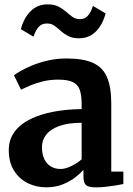

<svg xmlns="http://www.w3.org/2000/svg" viewBox="-20 -831 596 863"><path d="M19.5 -156.1Q19.5 -203.6 45 -238.2Q70.5 -272.8 115.5 -295.1Q160.5 -317.4 219.8 -328.7Q279.1 -340 346.9 -340.6V-363.6Q346.9 -402.2 338.8 -426.3Q330.6 -450.4 308 -461.7Q285.5 -473.1 242.5 -473.1Q204.2 -473.1 172 -465Q139.8 -456.9 115.1 -446.4Q90.4 -435.9 74.4 -428L42.9 -492.6Q51.8 -499.9 73.5 -512.4Q95.2 -524.9 126.7 -537.8Q158.3 -550.7 197.1 -559.4Q235.9 -568.2 278.7 -568.2Q355 -568.2 398.9 -547.9Q442.7 -527.6 461.4 -483.1Q480.1 -438.7 480.1 -366.1V-59.6H534.5V-3.8Q523.1 -1.2 501.7 2.3Q480.3 5.8 456.1 8.5Q431.9 11.2 412.2 11.2Q378.4 11.2 366.7 1.1Q355 -9.1 355 -40.6V-67.5Q342.5 -52.8 318.9 -34.3Q295.2 -15.8 262.2 -2.4Q229.2 11 187.9 11Q142.7 11 104.4 -8Q66 -27.1 42.8 -64.3Q19.5 -101.6 19.5 -156.1ZM252.3 -71.5Q274 -71.5 300.7 -84.6Q327.4 -97.6 346.9 -114.8V-279.1Q284.2 -279 244.7 -264Q205.2 -249.1 186.9 -224.6Q168.6 -200.2 168.6 -170.5Q168.6 -137.7 179.2 -115.8Q189.8 -93.8 208.7 -82.7Q227.6 -71.5 252.3 -71.5ZM73.6 -699.9Q87.9 -752.3 118.6 -781.8Q149.3 -811.4 194 -811.4Q223.5 -811.4 242.8 -801.4Q262.1 -791.5 276.8 -778.5Q291.4 -765.5 305.4 -755.4Q319.5 -745.3 338.4 -744.9Q362 -744.5 375.9 -761.3Q389.7 -778.1 397.7 -804.4L454.8 -770.8Q440.5 -718.3 410.2 -688.6Q379.9 -658.9 334.7 -658.9Q305.4 -658.9 286.4 -669.1Q267.3 -679.2 253.2 -692.1Q239.1 -705.1 224.9 -715.2Q210.7 -725.4 190.7 -725.4Q166.4 -725.4 152.8 -709Q139.1 -692.6 130.6 -666.2Z"/></svg>

Font: Merriweather 7pt Light
Style: Regular
Weight: 300
Designer: Eben Sorkin
Foundry: Eben Sorkin
Version: Version 2.200;gftools[0.9.31]